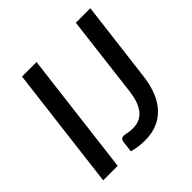

<svg xmlns="http://www.w3.org/2000/svg" viewBox="-185 -885 1057 1057"><g transform="rotate(-45 343.5 -356.0)"><path d="M156.5 0H43.5L131.5 -720H244.5ZM605 -245Q597.5 -185 578.2 -138Q559 -91 528.5 -58.5Q498 -26 456.5 -9Q415 8 363 8Q336 8 312.2 4.8Q288.5 1.5 264 -5.5L272.5 -72.5Q273.5 -81.5 279 -87.8Q284.5 -94 296 -94Q307 -94 322.5 -90.2Q338 -86.5 363.5 -86.5Q388 -86.5 409.2 -94.8Q430.5 -103 447.2 -121.5Q464 -140 475.5 -169.8Q487 -199.5 492.5 -242L550.5 -720H663.5Z"/></g></svg>

Font: Lato SemiBold
Style: Italic
Weight: 600
Italic angle: -7°
Designer: Lukasz Dziedzic with Adam Twardoch and Botio Nikoltchev
Foundry: tyPoland Lukasz Dziedzic
Version: Version 2.015; 2015-08-06; http://www.latofonts.com/